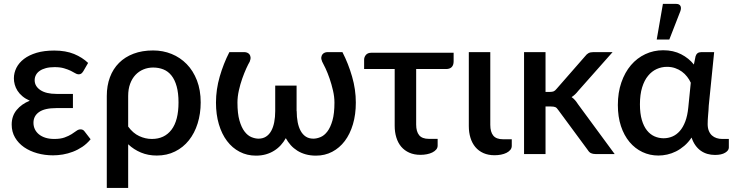

<svg xmlns="http://www.w3.org/2000/svg" viewBox="-20 -771 3672 961"><path d="M397 -414.5 421 -456C402 -474.3 378.6 -489.2 350.8 -500.8C322.9 -512.2 289.8 -518 251.5 -518C217.8 -518 188.4 -514.2 163.2 -506.8C138.1 -499.2 117.1 -489.1 100.2 -476.2C83.4 -463.4 70.8 -448.6 62.2 -431.7C53.8 -414.9 49.5 -397.3 49.5 -379C49.5 -368.7 50.9 -358.2 53.8 -347.7C56.6 -337.2 61.2 -327 67.5 -317C73.8 -307 82.1 -297.7 92.3 -289.2C102.4 -280.7 114.7 -273.3 129 -267C101.7 -256 79.8 -240.5 63.3 -220.5C46.8 -200.5 38.5 -176.2 38.5 -147.5C38.5 -123.2 44.1 -101.5 55.3 -82.5C66.4 -63.5 81.5 -47.4 100.5 -34.2C119.5 -21.1 141.5 -11 166.5 -4C191.5 3 217.8 6.5 245.5 6.5C261.2 6.5 277.5 5.1 294.5 2.3C311.5 -0.6 328.3 -5.2 344.8 -11.5C361.3 -17.8 377.1 -26.1 392.3 -36.2C407.4 -46.4 421.2 -59 433.5 -74L403 -113.5C398.3 -120.2 391.7 -123.5 383 -123.5C376 -123.5 369.2 -121 362.5 -116C355.8 -111 347.8 -105.5 338.3 -99.5C328.8 -93.5 317.2 -88 303.5 -83C289.8 -78 272.5 -75.5 251.5 -75.5C235.2 -75.5 220.6 -77.5 207.8 -81.5C194.9 -85.5 184 -91.2 175 -98.5C166 -105.8 159.2 -114.4 154.5 -124.2C149.8 -134.1 147.5 -144.8 147.5 -156.5C147.5 -179.2 156.8 -197.1 175.5 -210.2C194.2 -223.4 223.2 -230 262.5 -230H345V-301H262.5C227.8 -301 201 -307.4 182 -320.2C163 -333.1 153.5 -349.5 153.5 -369.5C153.5 -378.8 155.6 -387.5 159.8 -395.5C163.9 -403.5 170.2 -410.4 178.5 -416.2C186.8 -422.1 197.2 -426.7 209.5 -430C221.8 -433.3 236.3 -435 253 -435C271.7 -435 287.5 -433.1 300.5 -429.2C313.5 -425.4 324.6 -421.2 333.8 -416.8C342.9 -412.2 350.5 -408.2 356.5 -404.5C362.5 -400.8 368 -399 373 -399C378 -399 382.3 -400 385.8 -402C389.3 -404 393 -408.2 397 -414.5Z M514.5 -290.5V169.5H621.5V-49C640.2 -31.3 661.5 -17.5 685.5 -7.5C709.5 2.5 735.8 7.5 764.5 7.5C798.5 7.5 829.1 0.8 856.2 -12.8C883.4 -26.2 906.5 -44.9 925.5 -68.8C944.5 -92.6 959.1 -120.8 969.2 -153.2C979.4 -185.8 984.5 -220.8 984.5 -258.5C984.5 -299.5 978.2 -336.2 965.8 -368.5C953.2 -400.8 936.2 -428.1 914.5 -450.2C892.8 -472.4 867.6 -489.3 838.8 -501C809.9 -512.7 779.2 -518.5 746.5 -518.5C709.8 -518.5 677.2 -513.1 648.5 -502.2C619.8 -491.4 595.6 -476.1 575.8 -456.2C555.9 -436.4 540.8 -412.5 530.3 -384.5C519.8 -356.5 514.5 -325.2 514.5 -290.5ZM621.5 -137.5V-290.5C621.5 -313.5 624.8 -333.8 631.3 -351.5C637.8 -369.2 646.7 -384 658 -396C669.3 -408 682.6 -417.2 697.8 -423.5C712.9 -429.8 729.2 -433 746.5 -433C765.2 -433 782.3 -429.8 798 -423.5C813.7 -417.2 827.1 -407 838.2 -393C849.4 -379 858.1 -360.9 864.2 -338.7C870.4 -316.6 873.5 -289.8 873.5 -258.5C873.5 -197.8 861.7 -152.2 838.2 -121.5C814.7 -90.8 782 -75.5 740 -75.5C718.3 -75.5 697.2 -80.3 676.5 -90C655.8 -99.7 637.5 -115.5 621.5 -137.5Z M1274 -77C1262.7 -77 1250.8 -79.6 1238.2 -84.8C1225.8 -89.9 1214.3 -99.2 1204 -112.8C1193.7 -126.2 1185.2 -144.7 1178.5 -168C1171.8 -191.3 1168.5 -221.2 1168.5 -257.5C1168.5 -276.8 1170.8 -297 1175.5 -318C1180.2 -339 1185.8 -358.9 1192.5 -377.8C1199.2 -396.6 1205.9 -413.5 1212.7 -428.5C1219.6 -443.5 1225.3 -454.8 1230 -462.5C1233.3 -471.2 1234.7 -478.5 1234 -484.5C1233.3 -490.5 1231.4 -495.4 1228.3 -499.3C1225.1 -503.1 1221.3 -505.8 1216.8 -507.5C1212.3 -509.2 1208.2 -510 1204.5 -510H1128C1108.3 -471.7 1092.3 -430.9 1079.8 -387.8C1067.3 -344.6 1061 -301.2 1061 -257.5C1061 -217.8 1065.8 -181.7 1075.5 -149C1085.2 -116.3 1098.8 -88.4 1116.3 -65.3C1133.8 -42.1 1154.8 -24.1 1179.5 -11.3C1204.2 1.6 1231.3 8 1261 8C1279 8 1295.6 5.8 1310.8 1.5C1325.9 -2.8 1339.8 -8.9 1352.2 -16.8C1364.8 -24.6 1375.8 -33.8 1385.5 -44.5C1395.2 -55.2 1403.5 -66.8 1410.5 -79.5C1417.5 -66.8 1425.8 -55.2 1435.2 -44.5C1444.8 -33.8 1455.8 -24.6 1468.2 -16.8C1480.8 -8.9 1494.8 -2.8 1510.2 1.5C1525.8 5.8 1542.8 8 1561.5 8C1591.2 8 1618.2 1.6 1642.8 -11.3C1667.2 -24.1 1688.2 -42.1 1705.8 -65.3C1723.2 -88.4 1736.8 -116.3 1746.5 -149C1756.2 -181.7 1761 -217.8 1761 -257.5C1761 -301.2 1754.8 -344.6 1742.2 -387.8C1729.8 -430.9 1713.7 -471.7 1694 -510H1617.5C1613.8 -510 1609.8 -509.2 1605.5 -507.5C1601.2 -505.8 1597.4 -503.1 1594.2 -499.3C1591.1 -495.4 1589.1 -490.5 1588.2 -484.5C1587.4 -478.5 1588.8 -471.2 1592.5 -462.5C1596.8 -454.8 1602.5 -443.5 1609.5 -428.5C1616.5 -413.5 1623.2 -396.6 1629.7 -377.8C1636.2 -358.9 1641.9 -339 1646.7 -318C1651.6 -297 1654 -276.8 1654 -257.5C1654 -221.2 1650.7 -191.3 1644 -168C1637.3 -144.7 1628.8 -126.2 1618.5 -112.8C1608.2 -99.2 1596.7 -89.9 1584.2 -84.8C1571.7 -79.6 1559.8 -77 1548.5 -77C1533.8 -77 1521.2 -80.4 1510.7 -87.2C1500.2 -94.1 1491.7 -103.6 1485 -115.8C1478.3 -127.9 1473.3 -142.4 1470 -159.2C1466.7 -176.1 1465 -194.7 1465 -215H1464.5V-342.5H1357.5V-215C1357.5 -194.7 1355.8 -176.1 1352.5 -159.2C1349.2 -142.4 1344.2 -127.9 1337.5 -115.8C1330.8 -103.6 1322.2 -94.1 1311.5 -87.2C1300.8 -80.4 1288.3 -77 1274 -77Z M1802.5 -472V-425.5H1955.5V-141.5C1955.5 -120.2 1958.2 -100.6 1963.8 -82.7C1969.2 -64.9 1977.4 -49.6 1988.2 -36.7C1999.1 -23.9 2012.6 -13.9 2028.8 -6.7C2044.9 0.4 2063.5 4 2084.5 4C2095.5 4 2106.2 3 2116.5 1C2126.8 -1 2136 -4 2144 -8C2152 -12 2158.4 -16.8 2163.2 -22.5C2168.1 -28.2 2170.5 -34.8 2170.5 -42.5V-76H2126.5C2104.2 -76 2088 -82.1 2078 -94.2C2068 -106.4 2063 -124.2 2063 -147.5V-425.5H2213C2225 -425.5 2234.2 -428.7 2240.8 -435.2C2247.2 -441.7 2250.5 -451.3 2250.5 -464V-507H1839C1826.7 -507 1817.5 -503.4 1811.5 -496.2C1805.5 -489.1 1802.5 -481 1802.5 -472Z M2326.5 -510V-140C2326.5 -118.7 2329.2 -99.1 2334.8 -81.2C2340.2 -63.4 2348.4 -48 2359.2 -35C2370.1 -22 2383.6 -11.9 2399.8 -4.7C2415.9 2.4 2434.5 6 2455.5 6C2466.5 6 2477.2 5 2487.5 3C2497.8 1 2507 -2 2515 -6C2523 -10 2529.4 -14.9 2534.2 -20.7C2539.1 -26.6 2541.5 -33.3 2541.5 -41V-74H2497.5C2475.2 -74 2459 -80.1 2449 -92.2C2439 -104.4 2434 -122.3 2434 -146V-510Z M2710.5 -510H2603V0H2710.5V-238H2737C2747 -238 2754.5 -236.9 2759.5 -234.8C2764.5 -232.6 2769.5 -227.7 2774.5 -220L2922 -20C2926.7 -12.3 2932.1 -7.1 2938.2 -4.3C2944.4 -1.4 2951.8 0 2960.5 0H3056.5L2873 -249.5C2868.3 -256.8 2863.5 -263.4 2858.5 -269.3C2853.5 -275.1 2847.7 -280.3 2841 -285C2853 -292.7 2864 -303 2874 -316L3046 -510H2948.5C2939.2 -510 2931.5 -508.3 2925.5 -505C2919.5 -501.7 2914 -496.7 2909 -490L2766 -326.5C2761 -320.2 2756.2 -316 2751.5 -314C2746.8 -312 2740.8 -311 2733.5 -311H2710.5Z M3558.5 4.5C3580.5 4.5 3597.6 0.8 3609.8 -6.8C3621.9 -14.2 3628 -22.8 3628 -32.5V-75.5H3595C3585 -75.5 3575.6 -76.9 3566.8 -79.8C3557.9 -82.6 3550.2 -87 3543.5 -93C3536.8 -99 3531.6 -106.8 3527.8 -116.2C3523.9 -125.8 3522 -137 3522 -150C3522 -164 3522.8 -178.9 3524.2 -194.8C3525.8 -210.6 3526.8 -226.5 3527.5 -242.5L3554.5 -510H3489.5C3475.2 -510 3465.8 -503.2 3461.5 -489.5L3453 -448C3436.3 -469 3415.1 -486.2 3389.2 -499.5C3363.4 -512.8 3333.5 -519.5 3299.5 -519.5C3267.5 -519.5 3237.7 -513 3210 -500C3182.3 -487 3158.3 -468.6 3138 -444.8C3117.7 -420.9 3101.7 -392.1 3090 -358.2C3078.3 -324.4 3072.5 -286.8 3072.5 -245.5C3072.5 -206.2 3077.7 -170.9 3088 -139.7C3098.3 -108.6 3112.7 -82.1 3131 -60.2C3149.3 -38.4 3170.8 -21.7 3195.5 -10C3220.2 1.7 3246.8 7.5 3275.5 7.5C3289.8 7.5 3304.5 5.8 3319.5 2.5C3334.5 -0.8 3349.2 -6.1 3363.5 -13.2C3377.8 -20.4 3391.7 -29.7 3405 -41C3418.3 -52.3 3430.5 -66.2 3441.5 -82.5C3446.5 -67.5 3452.9 -54.5 3460.8 -43.5C3468.6 -32.5 3477.7 -23.4 3488 -16.2C3498.3 -9.1 3509.4 -3.8 3521.3 -0.5C3533.1 2.8 3545.5 4.5 3558.5 4.5ZM3301.5 -79C3285.5 -79 3270.3 -82.2 3256 -88.5C3241.7 -94.8 3229.1 -104.7 3218.3 -118.2C3207.4 -131.7 3198.8 -149.2 3192.5 -170.7C3186.2 -192.2 3183 -218.2 3183 -248.5C3183 -281.5 3186.7 -309.8 3194 -333.5C3201.3 -357.2 3211.2 -376.6 3223.8 -391.7C3236.2 -406.9 3250.7 -418.2 3267 -425.5C3283.3 -432.8 3300.5 -436.5 3318.5 -436.5C3333.2 -436.5 3346.8 -434.3 3359.2 -430C3371.8 -425.7 3383 -419.8 3393 -412.5C3403 -405.2 3411.8 -396.7 3419.2 -387C3426.8 -377.3 3432.8 -367.3 3437.5 -357L3425 -232.5C3422.3 -205.5 3417.3 -182.3 3410 -163C3402.7 -143.7 3393.5 -127.7 3382.5 -115.2C3371.5 -102.7 3359.1 -93.6 3345.2 -87.7C3331.4 -81.9 3316.8 -79 3301.5 -79ZM3267 -573H3330L3385.5 -715.5C3389.2 -726.5 3389.2 -735.2 3385.5 -741.7C3381.8 -748.2 3374.8 -751.5 3364.5 -751.5H3298Z"/></svg>

Font: Lato Semibold
Style: Regular
Weight: 600
Designer: Lukasz Dziedzic
Foundry: tyPoland Lukasz Dziedzic
Version: Version 2.006; 2014-01-15